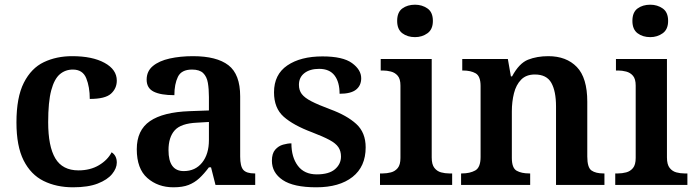

<svg xmlns="http://www.w3.org/2000/svg" viewBox="-20 -787 2960 817"><path d="M291 10Q220 10 165.5 -17Q111 -44 80.5 -104.5Q50 -165 50 -266Q50 -373 81.5 -435Q113 -497 166.5 -522.5Q220 -548 287 -548Q373 -548 425 -519.5Q477 -491 477 -444Q477 -411 452.5 -388.5Q428 -366 362 -366Q362 -417 347 -454Q332 -491 290 -491Q258 -491 234.5 -471Q211 -451 198 -402.5Q185 -354 185 -267Q185 -164 215.5 -113Q246 -62 314 -62Q364 -62 401 -84Q438 -106 455 -139Q477 -125 477 -95Q477 -71 457 -46.5Q437 -22 396 -6Q355 10 291 10Z M718 10Q652 10 607 -29.5Q562 -69 562 -152Q562 -233 618 -271.5Q674 -310 787 -314L869 -317V-374Q869 -408 864.5 -434.5Q860 -461 844.5 -476Q829 -491 797 -491Q752 -491 737 -460Q722 -429 722 -382Q664 -382 634 -397Q604 -412 604 -448Q604 -484 630.5 -506Q657 -528 702 -538Q747 -548 801 -548Q902 -548 952 -509.5Q1002 -471 1002 -377V-121Q1002 -79 1015.5 -64Q1029 -49 1063 -49H1066V0H897L878 -75H869Q848 -47 828 -28.5Q808 -10 782.5 0Q757 10 718 10ZM762 -59Q811 -59 840 -95Q869 -131 869 -191V-268L818 -265Q750 -262 723.5 -232.5Q697 -203 697 -148Q697 -59 762 -59Z M1326 10Q1229 10 1183 -21Q1137 -52 1137 -103Q1137 -134 1151 -150Q1165 -166 1184.5 -171.5Q1204 -177 1220 -177Q1220 -118 1247.5 -81.5Q1275 -45 1328 -45Q1380 -45 1405.5 -67Q1431 -89 1431 -121Q1431 -144 1420 -160.5Q1409 -177 1382 -191.5Q1355 -206 1308 -224Q1228 -254 1187 -290.5Q1146 -327 1146 -394Q1146 -470 1202.5 -508.5Q1259 -547 1352 -547Q1439 -547 1478 -518.5Q1517 -490 1517 -454Q1517 -423 1495 -405.5Q1473 -388 1425 -388Q1425 -438 1403.5 -466Q1382 -494 1338 -494Q1299 -494 1275.5 -476Q1252 -458 1252 -426Q1252 -403 1264 -387Q1276 -371 1305 -356Q1334 -341 1385 -322Q1456 -296 1496 -259.5Q1536 -223 1536 -160Q1536 -78 1480 -34Q1424 10 1326 10Z M1746 -629Q1714 -629 1692 -645.5Q1670 -662 1670 -698Q1670 -735 1692 -751Q1714 -767 1746 -767Q1776 -767 1799 -751Q1822 -735 1822 -698Q1822 -662 1799 -645.5Q1776 -629 1746 -629ZM1597 0V-49H1609Q1626 -49 1643.5 -53.5Q1661 -58 1672.5 -72Q1684 -86 1684 -115V-423Q1684 -451 1672.5 -464.5Q1661 -478 1643.5 -482.5Q1626 -487 1609 -487H1600V-536H1817V-117Q1817 -87 1828.5 -72.5Q1840 -58 1857 -53.5Q1874 -49 1891 -49H1904V0Z M1942 0V-49H1946Q1979 -49 2002 -61.5Q2025 -74 2025 -119V-421Q2025 -463 2004 -475Q1983 -487 1950 -487H1947V-536H2141L2154 -462H2159Q2189 -518 2227 -533Q2265 -548 2313 -548Q2390 -548 2434.5 -502Q2479 -456 2479 -354V-121Q2479 -74 2497 -61.5Q2515 -49 2548 -49H2552V0H2346V-334Q2346 -399 2326 -434.5Q2306 -470 2256 -470Q2219 -470 2197.5 -448Q2176 -426 2167 -390Q2158 -354 2158 -313V-115Q2158 -72 2178.5 -60.5Q2199 -49 2232 -49H2236V0Z M2747 -629Q2715 -629 2693 -645.5Q2671 -662 2671 -698Q2671 -735 2693 -751Q2715 -767 2747 -767Q2777 -767 2800 -751Q2823 -735 2823 -698Q2823 -662 2800 -645.5Q2777 -629 2747 -629ZM2598 0V-49H2610Q2627 -49 2644.5 -53.5Q2662 -58 2673.5 -72Q2685 -86 2685 -115V-423Q2685 -451 2673.5 -464.5Q2662 -478 2644.5 -482.5Q2627 -487 2610 -487H2601V-536H2818V-117Q2818 -87 2829.5 -72.5Q2841 -58 2858 -53.5Q2875 -49 2892 -49H2905V0Z"/></svg>

Font: Noto Serif Tibetan SemiBold
Style: Regular
Weight: 600
Designer: Monotype Design Team
Foundry: Monotype Imaging Inc.
Version: Version 2.103; ttfautohint (v1.8.4.7-5d5b)